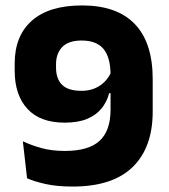

<svg xmlns="http://www.w3.org/2000/svg" viewBox="-20 -672 620 706"><path d="M282 -652Q410 -652 475.8 -583.5Q541.5 -515 541.5 -381V-262Q541.5 -129.5 467.8 -57.8Q394 14 247 14Q190 14 148.2 4.8Q106.5 -4.5 79.5 -16.5L64 -152.5Q94.5 -138 132.2 -127.5Q170 -117 219 -117Q305.5 -117 346 -154Q386.5 -191 386.5 -268.5V-396Q386.5 -460.5 360.8 -491.8Q335 -523 280 -523Q232 -523 209 -499.2Q186 -475.5 186 -435.5V-423.5Q186 -382.5 208.2 -360.2Q230.5 -338 279.5 -338Q305 -338 326.2 -346.2Q347.5 -354.5 363.8 -370.5Q380 -386.5 389.5 -408.5L420 -329.5H381.5Q373 -297 352.8 -272.5Q332.5 -248 299.5 -234.5Q266.5 -221 218 -221Q127.5 -221 80.8 -271.8Q34 -322.5 34 -412.5V-438.5Q34 -540 97.2 -596Q160.5 -652 282 -652Z"/></svg>

Font: Anek Devanagari
Style: Bold
Weight: 700
Designer: Kailash Malviya (Devanagari) & Yesha Goshar (Latin)
Foundry: Ek Type
Version: Version 1.003